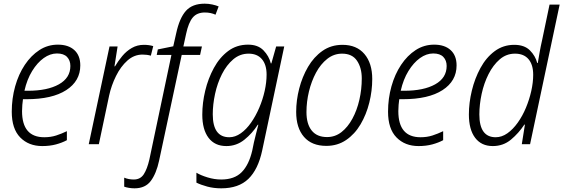

<svg xmlns="http://www.w3.org/2000/svg" viewBox="-20 -785 3066 1045"><path d="M210 10Q136 10 90 -37Q44 -84 44 -177Q44 -249 62.5 -315Q81 -381 115 -432Q149 -483 194.5 -512.5Q240 -542 295 -542Q352 -542 384.5 -512.5Q417 -483 417 -429Q417 -344 340.5 -294.5Q264 -245 124 -245H105Q103 -231 101.5 -214Q100 -197 100 -180Q100 -38 221 -38Q256 -38 285.5 -47.5Q315 -57 344 -71V-22Q318 -8 284.5 1Q251 10 210 10ZM132 -291Q238 -291 300.5 -326Q363 -361 363 -426Q363 -456 345 -475Q327 -494 290 -494Q253 -494 218 -469Q183 -444 155 -398.5Q127 -353 113 -291Z M463 0 576 -532H620L603 -424H606Q623 -453 645.5 -480Q668 -507 697.5 -524Q727 -541 763 -541Q791 -541 814 -534L801 -482Q780 -488 756 -488Q710 -488 673.5 -455.5Q637 -423 611.5 -371.5Q586 -320 574 -265L518 0Z M712 240Q697 240 682 237.5Q667 235 656 231V182Q668 187 681 189.5Q694 192 708 192Q744 192 762.5 163.5Q781 135 793 83L913 -486H833L839 -516L923 -533L939 -604Q957 -687 992 -726Q1027 -765 1094 -765Q1115 -765 1135.5 -760.5Q1156 -756 1170 -750L1153 -705Q1140 -711 1125.5 -714Q1111 -717 1095 -717Q1052 -717 1029 -689.5Q1006 -662 993 -601L978 -532H1079L1069 -486H969L846 89Q831 159 801 199.5Q771 240 712 240Z M1184 240Q1143 240 1108 230.5Q1073 221 1049 209V155Q1072 169 1109.5 180.5Q1147 192 1184 192Q1256 192 1295.5 152Q1335 112 1353 34L1362 -10Q1367 -30 1373.5 -57Q1380 -84 1386 -106H1383Q1353 -59 1310 -24.5Q1267 10 1212 10Q1149 10 1115 -35Q1081 -80 1081 -161Q1081 -225 1097 -291.5Q1113 -358 1144 -415Q1175 -472 1221.5 -507Q1268 -542 1330 -542Q1384 -542 1414 -511Q1444 -480 1454 -440H1457L1483 -532H1527L1407 34Q1385 137 1332 188.5Q1279 240 1184 240ZM1228 -38Q1260 -38 1290.5 -59.5Q1321 -81 1346.5 -117.5Q1372 -154 1391 -198.5Q1410 -243 1420.5 -290Q1431 -337 1431 -379Q1431 -433 1405.5 -463Q1380 -493 1333 -493Q1286 -493 1249.5 -462Q1213 -431 1188 -381.5Q1163 -332 1150.5 -274Q1138 -216 1138 -163Q1138 -38 1228 -38Z M1756 9Q1677 9 1634.5 -40Q1592 -89 1592 -176Q1592 -239 1608.5 -303Q1625 -367 1656.5 -421Q1688 -475 1735 -508Q1782 -541 1844 -541Q1921 -541 1963.5 -491Q2006 -441 2006 -355Q2006 -291 1990 -226.5Q1974 -162 1942.5 -108.5Q1911 -55 1864 -23Q1817 9 1756 9ZM1760 -39Q1804 -39 1838.5 -66Q1873 -93 1898 -139Q1923 -185 1936 -242Q1949 -299 1949 -358Q1949 -416 1923 -454.5Q1897 -493 1842 -493Q1797 -493 1761 -464.5Q1725 -436 1700 -389.5Q1675 -343 1661.5 -287Q1648 -231 1648 -175Q1648 -110 1676.5 -74.5Q1705 -39 1760 -39Z M2258 10Q2184 10 2138 -37Q2092 -84 2092 -177Q2092 -249 2110.5 -315Q2129 -381 2163 -432Q2197 -483 2242.5 -512.5Q2288 -542 2343 -542Q2400 -542 2432.5 -512.5Q2465 -483 2465 -429Q2465 -344 2388.5 -294.5Q2312 -245 2172 -245H2153Q2151 -231 2149.5 -214Q2148 -197 2148 -180Q2148 -38 2269 -38Q2304 -38 2333.5 -47.5Q2363 -57 2392 -71V-22Q2366 -8 2332.5 1Q2299 10 2258 10ZM2180 -291Q2286 -291 2348.5 -326Q2411 -361 2411 -426Q2411 -456 2393 -475Q2375 -494 2338 -494Q2301 -494 2266 -469Q2231 -444 2203 -398.5Q2175 -353 2161 -291Z M2662 10Q2600 10 2566 -35Q2532 -80 2532 -162Q2532 -225 2548 -291.5Q2564 -358 2595 -415Q2626 -472 2672.5 -506.5Q2719 -541 2779 -541Q2834 -541 2864 -511Q2894 -481 2904 -442H2907Q2912 -472 2917.5 -503Q2923 -534 2930 -564L2971 -760H3026L2865 0H2820L2837 -107H2834Q2803 -60 2761 -25Q2719 10 2662 10ZM2678 -38Q2711 -38 2741.5 -59.5Q2772 -81 2798 -117.5Q2824 -154 2842.5 -198.5Q2861 -243 2871.5 -289.5Q2882 -336 2882 -378Q2882 -433 2856.5 -463Q2831 -493 2783 -493Q2736 -493 2700 -462Q2664 -431 2639 -381.5Q2614 -332 2601.5 -274Q2589 -216 2589 -162Q2589 -38 2678 -38Z"/></svg>

Font: Noto Sans SemiCondensed Light
Style: Italic
Weight: 300
Width: 4
Italic angle: -12°
Designer: Monotype Design Team
Foundry: Monotype Imaging Inc.
Version: Version 2.013; ttfautohint (v1.8.4.7-5d5b)